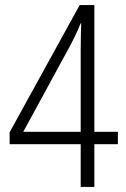

<svg xmlns="http://www.w3.org/2000/svg" viewBox="-20 -739 499 759"><path d="M446 -169V-218H353V-719H295L18 -216V-169H299V0H353V-169ZM299 -539V-218H72L256 -556C272 -586 286 -615 299 -647H301C300 -616 299 -582 299 -539Z"/></svg>

Font: Noto Sans Myanmar Condensed Light
Style: Regular
Weight: 300
Width: 3
Designer: Monotype Design Team
Foundry: Monotype Imaging Inc.
Version: Version 2.107